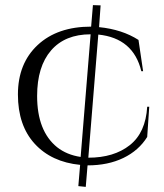

<svg xmlns="http://www.w3.org/2000/svg" viewBox="-20 -721 642 750"><path d="M336 -617 343 -701 373 -700 367 -615Q457 -606 521 -565L539 -443H532Q501 -572 364 -586L325 -105Q425 -105 487 -154Q549 -203 555 -304H563L555 -186Q522 -133 462 -104Q402 -75 322 -75L315 9L286 6L293 -77Q181 -88 115.5 -159.5Q50 -231 50 -352Q50 -473 127 -545Q204 -617 336 -617ZM125 -346Q125 -209 203 -146Q241 -116 295 -108L334 -587Q234 -587 179.5 -524Q125 -461 125 -346Z"/></svg>

Font: Cinzel
Style: Regular
Weight: 400
Designer: Natanael Gama
Version: Version 1.001;PS 001.001;hotconv 1.0.56;makeotf.lib2.0.21325